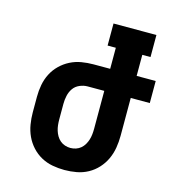

<svg xmlns="http://www.w3.org/2000/svg" viewBox="-110 -826 831 925"><g transform="rotate(15 305.0 -363.5)"><path d="M296 8Q266 8 236 2.5Q206 -3 179.5 -17.5Q153 -32 132.5 -54.5Q112 -77 99.5 -104Q87 -131 82 -161Q77 -191 77 -221V-299Q77 -329 82.5 -358.5Q88 -388 101.5 -414.5Q115 -441 136.5 -462Q158 -483 184.5 -496.5Q211 -510 240.5 -515Q270 -520 300 -520H383V-625H342V-735H556V-625H515V-520H610V-410H515V-221Q515 -191 510 -161Q505 -131 492.5 -104Q480 -77 459.5 -54.5Q439 -32 412.5 -17.5Q386 -3 356 2.5Q326 8 296 8ZM296 -102Q310 -102 323.5 -106.5Q337 -111 347.5 -120Q358 -129 365 -141Q372 -153 376 -166Q380 -179 381.5 -193Q383 -207 383 -221V-410H300Q280 -410 260.5 -401.5Q241 -393 229.5 -376.5Q218 -360 213.5 -339.5Q209 -319 209 -299V-221Q209 -207 210.5 -193Q212 -179 216 -166Q220 -153 227 -141Q234 -129 244.5 -120Q255 -111 268.5 -106.5Q282 -102 296 -102Z"/></g></svg>

Font: Iosevka HT Extrabold Extended
Style: Regular
Weight: 800
Width: 7
Monospace: yes
Designer: Belleve Invis
Foundry: Belleve Invis
Version: Version 32.3.0; ttfautohint (v1.8.4)